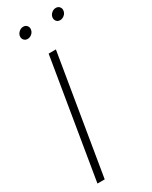

<svg xmlns="http://www.w3.org/2000/svg" viewBox="-234 -970 808 1020"><g transform="rotate(-30 169.5 -459.5)"><path d="M201.2 -727.5 80.6 0H36.1L156.7 -727.5ZM298.8 -850.6Q284.7 -850.6 276.6 -860.6Q268.6 -870.6 270.5 -884.8Q272.9 -898.9 284.7 -908.9Q296.4 -918.9 310.5 -918.9Q324.7 -918.9 333 -908.9Q341.3 -898.9 338.9 -884.8Q336.9 -870.6 325 -860.6Q313 -850.6 298.8 -850.6ZM99.6 -850.6Q85.4 -850.6 77.1 -860.6Q68.8 -870.6 70.8 -884.8Q73.2 -898.9 85 -908.9Q96.7 -918.9 110.8 -918.9Q125 -918.9 133.3 -908.9Q141.6 -898.9 139.2 -884.8Q137.2 -870.6 125.5 -860.6Q113.8 -850.6 99.6 -850.6Z"/></g></svg>

Font: Inter Display ExtraLight
Style: Italic
Weight: 200
Italic angle: -9.39999°
Designer: Rasmus Andersson
Foundry: rsms
Version: Version 4.000;git-a52131595